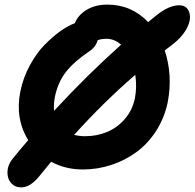

<svg xmlns="http://www.w3.org/2000/svg" viewBox="-20 -752 848 837"><path d="M71.8 64.9Q44.9 64.9 28.1 45.4Q11.2 25.9 12.5 -3.9Q13.7 -33.7 35.2 -60.1Q66.4 -98.6 103 -141.1Q44.9 -235.8 68.8 -354Q81.1 -413.6 109.9 -466.8Q138.7 -520 174.1 -556.2Q209.5 -592.3 243.2 -616.2Q276.9 -640.1 306.2 -650.9Q320.3 -686.5 357.9 -709.2Q395.5 -731.9 448.2 -731.9Q552.7 -731.9 626 -655.8Q628.9 -658.2 641.8 -668.9Q654.8 -679.7 662.1 -685.1Q716.3 -729 761.2 -729Q794.4 -729 804.7 -699.2Q816.4 -665 789.1 -619.1Q769 -586.9 734.9 -560.1Q729 -555.7 717 -546.4Q705.1 -537.1 698.2 -532.2Q733.9 -423.3 710.9 -305.2Q696.8 -237.8 661.1 -182.1Q625.5 -126.5 575.9 -89.8Q526.4 -53.2 466.1 -33.2Q405.8 -13.2 341.8 -13.2Q264.6 -13.2 203.1 -46.9Q170.9 -6.8 153.8 13.2Q113.3 64.9 71.8 64.9ZM219.2 -329.1Q212.9 -294.4 215.8 -269Q360.8 -425.8 507.8 -557.1Q479 -583 442.9 -583Q425.3 -583 405.8 -577.1Q397.9 -547.4 370.1 -528.8Q301.3 -482.4 266.6 -437.3Q231.9 -392.1 219.2 -329.1ZM567.9 -323.2Q577.6 -370.6 569.8 -425.8Q433.1 -308.1 303.2 -164.1Q326.2 -158.2 351.1 -158.2Q402.8 -158.2 447.8 -177.2Q492.7 -196.3 525.1 -234.4Q557.6 -272.5 567.9 -323.2Z"/></svg>

Font: Shantell Sans Irregular Bouncy
Style: Bold Italic
Weight: 700
Italic angle: -11.31°
Designer: Stephen Nixon, Anya Danilova, Shantell Martin
Foundry: Arrow Type
Version: Version 1.006;[9816181b4]